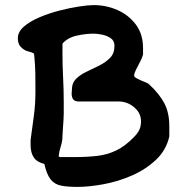

<svg xmlns="http://www.w3.org/2000/svg" viewBox="-20 -728 733 753"><path d="M284 5Q245 5 219.5 0Q194 -5 178.5 -24.5Q163 -44 154 -85Q125 -92 112.5 -110.5Q100 -129 100 -159V-179Q107 -231 113 -275.5Q119 -320 119 -371Q119 -411 118.5 -441.5Q118 -472 114 -514Q115 -519 102 -523Q89 -527 85 -528Q72 -533 61 -544.5Q50 -556 50 -578Q50 -603 73.5 -623.5Q97 -644 134.5 -660Q172 -676 213 -686.5Q254 -697 290 -702.5Q326 -708 347 -708Q397 -708 441 -688.5Q485 -669 513 -631.5Q541 -594 541 -539V-514Q538 -502 529.5 -486Q521 -470 513.5 -455Q506 -440 506 -431Q506 -426 518.5 -419.5Q531 -413 545.5 -407.5Q560 -402 565 -397Q605 -360 624.5 -323Q644 -286 644 -233V-193Q632 -139 591.5 -101Q551 -63 497 -39.5Q443 -16 386 -5.5Q329 5 284 5ZM214 -112H273Q321 -112 360.5 -116.5Q400 -121 435 -137.5Q470 -154 505 -190Q519 -204 526 -218Q533 -232 533 -252Q533 -285 506 -307.5Q479 -330 445 -330H288Q261 -330 261 -361Q261 -365 261.5 -369Q262 -373 262 -376Q262 -403 279 -419.5Q296 -436 321 -447.5Q346 -459 370.5 -471.5Q395 -484 412 -501.5Q429 -519 429 -548Q429 -568 414.5 -578Q400 -588 381 -592Q362 -596 347 -596Q315 -596 280 -588Q245 -580 225 -557V-519Q225 -471 227.5 -423Q230 -375 230 -327V-283Q230 -275 229 -256.5Q228 -238 226.5 -220Q225 -202 225 -194Q225 -174 218.5 -154.5Q212 -135 210 -115Z"/></svg>

Font: Fuzzy Bubbles
Style: Bold
Weight: 700
Designer: Robert E. Leuschke
Foundry: Robert E. Leuschke
Version: Version 1.010; ttfautohint (v1.8.3)